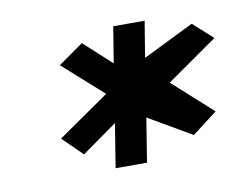

<svg xmlns="http://www.w3.org/2000/svg" viewBox="-50 -739 610 482"><g transform="rotate(-10 255.0 -498.0)"><path d="M87 -419 137 -370 227 -434 209 -322H289L307 -434L417 -370L481 -419L380 -510L510 -601L460 -646L330 -582L345 -674H265L250 -582L180 -646L116 -601L218 -510Z"/></g></svg>

Font: Charger Pro
Style: ExBdSuExtObl
Weight: 400
Designer: Jasper
Foundry: Cannot Into Space Fonts
Version: Version 1.09